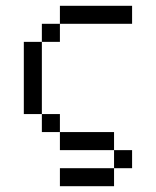

<svg xmlns="http://www.w3.org/2000/svg" viewBox="-20 -520 540 665"><path d="M437.5 62.5V0H375V62.5H187.5V125H375V62.5ZM437.5 -437.5V-500H187.5V-437.5H125V-375H62.5Q62.5 -375 62.5 -125H125V-62.5H187.5V0H375V-62.5H187.5V-125H125Q125 -125 125 -375H187.5V-437.5Z"/></svg>

Font: Unifont
Style: Regular
Weight: 500
Version: Version 15.1.04